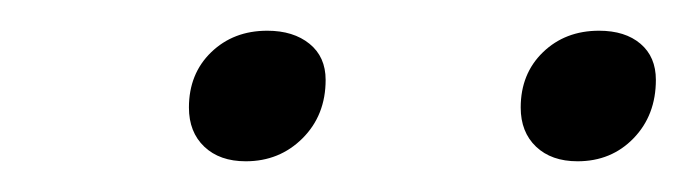

<svg xmlns="http://www.w3.org/2000/svg" viewBox="-20 -692 447 125"><path d="M103 -622Q103 -644 117.5 -658Q132 -672 154 -672Q171 -672 181.5 -663.5Q192 -655 192 -640Q192 -617 177 -602Q162 -587 140 -587Q123 -587 113 -596.5Q103 -606 103 -622ZM319 -622Q319 -644 333.5 -658Q348 -672 370 -672Q387 -672 397 -663.5Q407 -655 407 -640Q407 -617 392.5 -602Q378 -587 356 -587Q339 -587 329 -596.5Q319 -606 319 -622Z"/></svg>

Font: Mali ExtraLight
Style: Italic
Weight: 275
Italic angle: -10°
Version: Version 1.000; ttfautohint (v1.6)